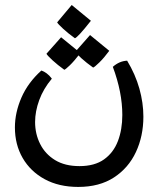

<svg xmlns="http://www.w3.org/2000/svg" viewBox="-20 -468 627 761"><path d="M290 272.9Q213.4 272.9 157 242.2Q100.6 211.4 69.8 158.2Q39.1 105 39.1 37.1Q39.1 -21.5 64.9 -81.1Q90.8 -140.6 144 -188.5Q154.3 -185.1 165 -177.2Q175.8 -169.4 185.5 -156.2Q151.9 -116.2 135.5 -71.3Q119.1 -26.4 119.1 15.6Q119.1 63 139.2 102.8Q159.2 142.6 198.2 166.5Q237.3 190.4 294.9 190.4Q355 190.4 392.3 163.8Q429.7 137.2 447.3 91.3Q464.8 45.4 464.8 -12.2Q464.8 -102.5 427.2 -203.1Q453.1 -226.1 483.9 -227.5Q516.6 -173.3 532.5 -116.7Q548.3 -60.1 548.3 -5.9Q548.3 71.3 518.8 134.5Q489.3 197.8 431.6 235.4Q374 272.9 290 272.9ZM276.9 -316.4Q250.5 -335.4 230.2 -354Q210 -372.6 206.5 -379.4L264.2 -448.2L340.3 -385.7Q313 -351.1 297.6 -334.5Q282.2 -317.9 276.9 -316.4ZM234.9 -191.4Q208.5 -210.4 188.2 -229Q168 -247.6 164.1 -254.9L222.2 -320.3L298.8 -257.8Q273.4 -225.1 256.6 -209Q239.7 -192.9 234.9 -191.4ZM349.1 -200.2Q322.8 -218.8 302.2 -237.5Q281.7 -256.3 278.8 -263.2L336.9 -329.1L413.1 -266.6Q392.6 -238.8 373.5 -220.2Q354.5 -201.7 349.1 -200.2Z"/></svg>

Font: Harmattan SemiBold
Style: Regular
Weight: 600
Designer: George W. Nuss III and SIL International
Foundry: SIL International
Version: Version 4.000